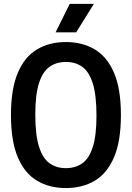

<svg xmlns="http://www.w3.org/2000/svg" viewBox="-20 -968 686 998"><path d="M322.5 9.5Q237 9.5 172.8 -28.5Q108.5 -66.5 72.8 -150Q37 -233.5 37 -370Q37 -506.5 72.8 -590Q108.5 -673.5 172.8 -711.5Q237 -749.5 322.5 -749.5Q408 -749.5 472.2 -711.5Q536.5 -673.5 572.5 -590Q608.5 -506.5 608.5 -370Q608.5 -233.5 572.5 -150Q536.5 -66.5 472.2 -28.5Q408 9.5 322.5 9.5ZM322.5 -94Q372 -94 407.5 -119Q443 -144 462.2 -203.8Q481.5 -263.5 481.5 -367Q481.5 -473.5 462.2 -534.5Q443 -595.5 407.5 -620.8Q372 -646 322.5 -646Q273.5 -646 237.8 -621Q202 -596 182.8 -536.2Q163.5 -476.5 163.5 -373Q163.5 -266.5 182.8 -205.5Q202 -144.5 237.8 -119.2Q273.5 -94 322.5 -94ZM269 -800 342.5 -948H468L376 -800Z"/></svg>

Font: Encode Sans Cnd SmBold
Style: Regular
Weight: 600
Width: 3
Designer: Multiple Designers
Foundry: Impallari Type
Version: Version 3.002; ttfautohint (v1.8.3) -l 8 -r 50 -G 200 -x 14 